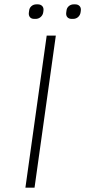

<svg xmlns="http://www.w3.org/2000/svg" viewBox="-20 -864 392 884"><path d="M195 -700H237L139 0H97ZM113 -807 114 -814Q115 -827 124.5 -835.5Q134 -844 148 -844H154Q167 -844 174.5 -836Q182 -828 180 -814L179 -807Q177 -794 167 -785.5Q157 -777 144 -777H138Q124 -777 117.5 -785.5Q111 -794 113 -807ZM285 -807 286 -814Q287 -827 296.5 -835.5Q306 -844 320 -844H326Q339 -844 346.5 -836Q354 -828 352 -814L351 -807Q349 -794 339.5 -785.5Q330 -777 316 -777H310Q297 -777 290 -785Q283 -793 285 -807Z"/></svg>

Font: Krub ExtraLight
Style: Italic
Weight: 275
Italic angle: -8°
Designer: Ekaluck Peanpanawate
Foundry: Cadson Demak Co.,Ltd.
Version: Version 1.000; ttfautohint (v1.6)